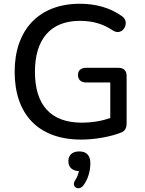

<svg xmlns="http://www.w3.org/2000/svg" viewBox="-20 -734 771 1022"><path d="M412 9C485 9 569 -6 626 -29C646 -37 654 -54 654 -78V-330C654 -358 638 -373 611 -373H438C411 -373 395 -359 395 -335C395 -310 411 -295 438 -295H567V-106C519 -89 467 -81 416 -81C250 -81 166 -175 166 -352C166 -525 249 -623 405 -623C474 -623 529 -607 582 -571C634 -539 676 -617 629 -648C564 -695 485 -714 405 -714C187 -714 58 -575 58 -352C58 -128 182 9 412 9ZM422 255C449 222 461 174 461 135C461 93 440 72 402 72C365 72 344 91 344 124C344 156 364 175 400 177C397 192 391 209 381 224C356 260 398 284 422 255Z"/></svg>

Font: Nunito SemiBold
Style: Regular
Weight: 600
Designer: Vernon Adams
Foundry: Vernon Adams
Version: Version 3.602